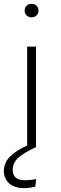

<svg xmlns="http://www.w3.org/2000/svg" viewBox="-32 -764 316 997"><path d="M168 -709Q168 -694 158 -684Q148 -674 132 -674Q116 -674 106 -684Q96 -694 96 -709Q96 -724 106 -734Q116 -744 132 -744Q148 -744 158 -734Q168 -724 168 -709ZM98 172Q123 172 156 166L151 206Q116 213 95 213Q43 213 15.5 188Q-12 163 -12 124Q-12 83 18 51Q48 19 109 -8V-522H155V0Q90 30 62 56Q34 82 34 119Q34 144 49.5 158Q65 172 98 172Z"/></svg>

Font: FiraGO ExtraLight
Style: Regular
Weight: 200
Designer: bBox Type
Foundry: bBox Type GmbH
Version: Version 1.001